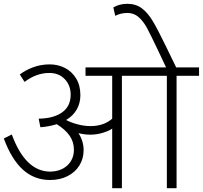

<svg xmlns="http://www.w3.org/2000/svg" viewBox="-20 -988 1065 1008"><path d="M1025 -590H907V0H856V-590H620V0H569V-313Q555 -302 522 -291.5Q489 -281 455 -281Q422 -281 392 -289Q419 -247 419 -200Q419 -155 397 -119.5Q375 -84 335 -63.5Q295 -43 243 -43Q160 -43 100 -97.5Q40 -152 0 -261L42 -282Q113 -88 243 -87Q300 -88 334 -120Q368 -152 368 -202Q368 -243 345.5 -275.5Q323 -308 278 -336Q236 -323 192 -320L183 -365Q261 -366 306 -398Q351 -430 351 -491Q351 -540 320 -572.5Q289 -605 239 -605Q171 -605 109 -558L84 -597Q114 -620 154.5 -635Q195 -650 241 -650Q284 -650 320.5 -631.5Q357 -613 379.5 -576.5Q402 -540 402 -488Q402 -447 383 -413.5Q364 -380 327 -358Q351 -345 386.5 -335.5Q422 -326 455 -326Q525 -326 569 -365V-590H429V-634H852L809 -725Q771 -805 752 -840.5Q733 -876 708 -898Q683 -920 649 -920Q614 -920 585 -905L575 -949Q607 -968 648 -968Q693 -968 724.5 -944.5Q756 -921 782.5 -876.5Q809 -832 853 -741L905 -634H1025Z"/></svg>

Font: Martel Sans ExtraLight
Style: Regular
Weight: 275
Designer: Dan Reynolds and Mathieu Réguer
Foundry: Dan Reynolds and Mathieu Réguer
Version: Version 1.002; ttfautohint (v1.1) -l 5 -r 5 -G 72 -x 0 -D la